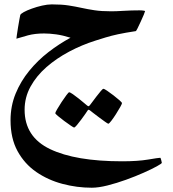

<svg xmlns="http://www.w3.org/2000/svg" viewBox="-20 -357 791 880"><path d="M721.7 389.2Q721.7 392.6 698.7 405.3Q675.8 418 638.4 434.6Q601.1 451.2 557.9 466.8Q514.6 482.4 473.1 492.9Q431.6 503.4 400.9 503.4Q332.5 503.4 266.4 485.8Q200.2 468.3 146.2 431.2Q92.3 394 60.3 335.4Q28.3 276.9 28.3 194.3Q28.3 128.9 51.5 72.3Q74.7 15.6 113.8 -32.2Q152.8 -80.1 202.1 -118.2Q251.5 -156.2 303.2 -184.1Q267.6 -195.3 237.3 -199.5Q207 -203.6 182.1 -203.6Q140.6 -203.6 108.6 -195.1Q76.7 -186.5 55.2 -179.7Q55.2 -182.1 57.4 -197.3Q59.6 -212.4 62.7 -231.7Q65.9 -251 68.8 -267.1Q71.8 -283.2 72.8 -287.6Q73.7 -293 88.6 -301.3Q103.5 -309.6 126 -317.6Q148.4 -325.7 172.9 -331.3Q197.3 -336.9 217.3 -336.9Q262.7 -336.9 294.2 -332Q325.7 -327.1 353.3 -321Q380.9 -314.9 412.6 -310.1Q444.3 -305.2 490.2 -305.2Q512.2 -305.2 547.4 -307.4Q582.5 -309.6 619.6 -309.6Q630.9 -309.6 637.9 -308.3Q645 -307.1 645 -306.2Q645 -304.2 639.2 -290Q633.3 -275.9 625.2 -258.3Q617.2 -240.7 610.6 -227.5Q604 -214.4 602.5 -214.4Q553.7 -207 521 -200Q488.3 -192.9 464.4 -185.5Q440.4 -178.2 417.5 -170.9Q355.5 -151.4 297.4 -120.6Q239.3 -89.8 193.1 -49.6Q147 -9.3 119.9 40Q92.8 89.4 92.8 146Q92.8 270.5 209.5 326.4Q326.2 382.3 540 382.3Q611.3 382.3 658.9 374.3Q706.5 366.2 714.4 366.2Q716.3 366.2 719 377Q721.7 387.7 721.7 389.2ZM539.1 115.7Q539.1 119.1 530.8 134Q522.5 148.9 511.2 166.5Q500 184.1 490 197Q480 210 476.6 210Q474.1 210 461.7 201.2Q449.2 192.4 433.6 180.7Q418 168.9 406.2 159.9Q394.5 150.9 393.6 149.9Q388.7 146 385.7 146Q383.3 146 379.9 151.9Q379.4 152.8 371.6 164.3Q363.8 175.8 352.8 190.4Q341.8 205.1 332.5 216.3Q323.2 227.5 319.3 227.5Q317.4 227.5 304 218.5Q290.5 209.5 274.2 197.3Q257.8 185.1 245.6 174.8Q233.4 164.6 233.4 161.6Q233.4 158.2 242.2 143.1Q251 127.9 262.7 110.1Q274.4 92.3 284.4 79.1Q294.4 65.9 296.9 65.9Q301.3 65.9 314 74.7Q326.7 83.5 341.1 95Q355.5 106.4 366.2 115.7Q377 125 377.9 125.5Q383.3 129.9 385.3 129.9Q388.7 129.9 393.6 123Q394.5 122.1 402.8 110.8Q411.1 99.6 421.9 85.4Q432.6 71.3 441.9 60.5Q451.2 49.8 453.6 49.8Q457.5 49.8 470.9 58.8Q484.4 67.9 500.2 80.1Q516.1 92.3 527.6 102.5Q539.1 112.8 539.1 115.7Z"/></svg>

Font: Scheherazade New
Style: Bold
Weight: 700
Designer: SIL International
Foundry: SIL International
Version: Version 4.000